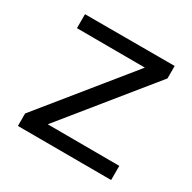

<svg xmlns="http://www.w3.org/2000/svg" viewBox="-124 -650 775 775"><g transform="rotate(30 264.0 -262.5)"><path d="M60 -526V-461L377 -460L51 -58V0L486 1V-65L152 -66L478 -468V-526Z"/></g></svg>

Font: Juman Normal
Style: Regular
Weight: 300
Designer: Bandar Raffah (Arabic) Julieta Ulanovsky (Latin)
Foundry: Caramella
Version: Version 5.022;PS 005.022;hotconv 1.0.88;makeotf.lib2.5.64775